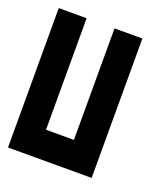

<svg xmlns="http://www.w3.org/2000/svg" viewBox="-95 -535 524 604"><g transform="rotate(20 166.5 -233.5)"><path d="M186.7 -466.7V-93.3H93.3V-466.7H0V0H280V-466.7Z"/></g></svg>

Font: Qahiri
Style: Regular
Weight: 400
Designer: Khaled Hosny
Foundry: Alif Type
Version: Version 3.00